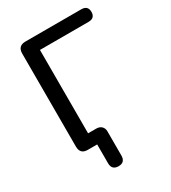

<svg xmlns="http://www.w3.org/2000/svg" viewBox="-209 -811 964 1083"><g transform="rotate(-30 273.5 -269.0)"><path d="M238 167Q194 167 194 122V0H132Q84 0 84 -50V-655Q84 -705 134 -705H497Q540 -705 540 -664Q540 -623 497 -623H181V-80H234Q256 -80 268.5 -67.5Q281 -55 281 -35V122Q281 167 238 167Z"/></g></svg>

Font: Chiron GoRound TC
Style: Regular
Weight: 400
Designer: Ryoko NISHIZUKA 西塚涼子 (kana, bopomofo & ideographs); Paul D. Hunt (Latin, Greek & Cyrillic); Sandoll Communications 산돌커뮤니
Foundry: Adobe
Version: Version 1.000;hotconv 1.1.1;makeotfexe 2.6.0